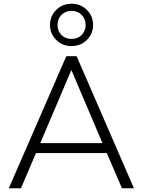

<svg xmlns="http://www.w3.org/2000/svg" viewBox="-20 -1005 762 1025"><path d="M27 0 334 -705H389L695 0H631L550 -188H172L92 0ZM360 -629 195 -241H527L362 -629ZM362 -759Q313 -759 280 -792Q247 -825 247 -872Q247 -919 280 -952Q313 -985 362 -985Q411 -985 444 -952Q477 -919 477 -872Q477 -825 444 -792Q411 -759 362 -759ZM362 -797Q395 -797 416 -818.5Q437 -840 437 -872Q437 -904 416 -925.5Q395 -947 362 -947Q329 -947 308 -925.5Q287 -904 287 -872Q287 -840 308 -818.5Q329 -797 362 -797Z"/></svg>

Font: Nunito Sans Light
Style: Regular
Weight: 300
Designer: Vernon Adams
Foundry: Vernon Adams
Version: Version 3.101; ttfautohint (v1.8.4.7-5d5b);gftools[0.9.27]